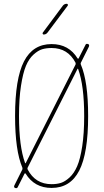

<svg xmlns="http://www.w3.org/2000/svg" viewBox="-20 -970 540 1001"><path d="M208 -790Q204.1 -790 202.6 -793.5Q201.2 -796.9 203.1 -799.8L307.6 -940.4Q315.4 -950.2 328.1 -950.2Q332 -950.2 333.5 -946.8Q335 -943.4 333 -940.4L227.5 -799.8Q219.7 -790 208 -790ZM79.1 -365.2Q79.1 -207 110.4 -121.1Q112.3 -116.2 114.3 -120.1L374 -633.8Q375 -637.7 374 -642.6Q334 -719.7 249 -719.7Q221.7 -719.7 200.2 -713.4Q178.7 -707 154.8 -685.5Q130.9 -664.1 115.2 -626.5Q99.6 -588.9 89.4 -522.5Q79.1 -456.1 79.1 -365.2ZM387.7 -609.4Q385.7 -614.3 383.8 -610.4L124 -95.7Q122.1 -91.8 124 -86.9Q164.1 -9.8 249 -9.8Q276.4 -9.8 297.9 -16.6Q319.3 -23.4 342.8 -44.9Q366.2 -66.4 382.3 -103.5Q398.4 -140.6 408.7 -207.5Q418.9 -274.4 418.9 -365.2Q418.9 -523.4 387.7 -609.4ZM58.6 9.8Q50.8 6.8 54.7 -2.9L96.7 -86.9Q97.7 -91.8 96.7 -95.7Q58.6 -184.6 58.6 -365.2Q58.6 -559.6 105 -649.9Q151.4 -740.2 249 -740.2Q338.9 -740.2 384.8 -665Q385.7 -664.1 387.2 -664.1Q388.7 -664.1 389.6 -665L425.8 -736.3Q428.7 -744.1 439.5 -740.2Q447.3 -737.3 443.4 -726.6L401.4 -642.6Q399.4 -637.7 401.4 -633.8Q439.5 -544.9 439.5 -365.2Q439.5 -170.9 393.1 -80.6Q346.7 9.8 249 9.8Q159.2 9.8 113.3 -65.4Q112.3 -66.4 110.8 -66.4Q109.4 -66.4 108.4 -65.4L72.3 5.9Q68.4 13.7 58.6 9.8Z"/></svg>

Font: Rounded-X Mgen+ 1m thin
Style: Regular
Weight: 100
Designer: [Source Han Sans]
Ryoko NISHIZUKA  (kana & ideographs); Paul D. Hunt (Latin, Greek & Cyrillic); Wenlong ZHANG  (bopomofo
Version: Version 1.059.20150602